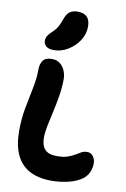

<svg xmlns="http://www.w3.org/2000/svg" viewBox="-108 -1078 756 1150"><g transform="rotate(10 270.0 -503.5)"><path d="M289 9Q209 9 155 -20Q101 -49 74 -107Q47 -165 47 -251Q47 -326 59.5 -392.5Q72 -459 84.5 -520Q97 -581 97 -635Q97 -668 112.5 -689Q128 -710 166 -710Q196 -710 216 -694Q236 -678 246 -653.5Q256 -629 256 -604Q256 -553 247.5 -501Q239 -449 228 -400.5Q217 -352 208.5 -310.5Q200 -269 200 -238Q200 -191 222 -166.5Q244 -142 295 -142Q336 -142 361 -151Q386 -160 403.5 -170.5Q421 -181 436 -189.5Q451 -198 472 -198Q494 -198 507.5 -179.5Q521 -161 521 -137Q521 -110 510.5 -85Q500 -60 477 -41Q442 -15 390.5 -3Q339 9 289 9ZM167 -764Q136 -764 120.5 -777Q105 -790 105 -811Q105 -827 113 -840.5Q121 -854 138 -869Q160 -889 171 -909Q182 -929 192 -958Q204 -992 223 -1004Q242 -1016 269 -1016Q306 -1016 325.5 -997Q345 -978 345 -938Q345 -892 319 -852.5Q293 -813 252.5 -788.5Q212 -764 167 -764Z"/></g></svg>

Font: Shantell Sans
Style: Bold
Weight: 700
Designer: Stephen Nixon, Anya Danilova, Shantell Martin
Foundry: Arrow Type
Version: Version 1.011;[c5ecc13dd]